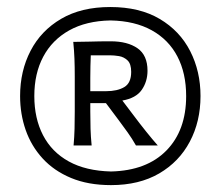

<svg xmlns="http://www.w3.org/2000/svg" viewBox="-20 -804 637 555"><path d="M298.5 -644.1Q309.9 -644.1 324.1 -641.8Q338.2 -639.4 348.7 -629.4Q359.2 -619.4 359.2 -596.2Q359.2 -564.1 339.3 -552.3Q319.3 -540.4 286.5 -540.4H241V-578.9Q241 -596.7 241.4 -612.7Q241.9 -628.7 242.4 -644.1ZM300 -684.6Q266.7 -684.6 239.5 -683.7Q212.2 -682.9 191.8 -682.9Q194.3 -657.4 195.2 -634.1Q196.1 -610.8 196.1 -582.9V-481.9Q196.1 -454.4 195.5 -431.7Q194.9 -408.9 192.7 -383.5H244.9Q242.4 -408.9 241.7 -431.7Q241 -454.4 241 -481.9V-505.8H286.3L323.5 -456.1Q336.2 -439.3 348.8 -421.5Q361.5 -403.8 373 -383.5H436.1Q420.6 -401 402.1 -424.1Q383.5 -447.3 366.7 -469.8L333.7 -513.4Q373 -520.2 389.7 -544.2Q406.4 -568.2 406.4 -599.6Q406.4 -644.4 377.5 -664.5Q348.6 -684.6 300 -684.6ZM299.3 -744.9Q369.8 -743.6 418.7 -716.4Q467.5 -689.3 492.8 -640.8Q518.1 -592.3 518.1 -526.4Q518.1 -427.1 461 -368.9Q403.9 -310.7 300.9 -308.3Q228.2 -310.1 178.9 -337.3Q129.6 -364.5 104.4 -413.1Q79.2 -461.7 79.2 -526.3Q79.2 -591.6 105 -640.1Q130.8 -688.6 179.9 -716.1Q229.1 -743.6 299.3 -744.9ZM298.7 -783.7Q215 -783.7 156.8 -749.6Q98.6 -715.5 68.4 -657.2Q38.1 -599 38.1 -526.3Q38.1 -474.5 54.2 -428.2Q70.4 -381.9 103.1 -346.1Q135.9 -310.2 185.3 -289.6Q234.8 -268.9 300.9 -268.9Q382.2 -268.9 440.1 -302.6Q497.9 -336.3 528.7 -394.6Q559.6 -452.9 559.6 -526.4Q559.6 -597.7 529.8 -656.2Q500 -714.7 441.8 -749.2Q383.6 -783.7 298.7 -783.7Z"/></svg>

Font: Pinar FD VF
Style: Regular
Weight: 300
Designer: Amin Abedi
Version: Version 2.000